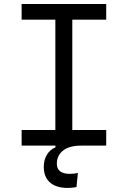

<svg xmlns="http://www.w3.org/2000/svg" viewBox="-20 -713 626 940"><path d="M310.1 207Q254.9 207 224.6 180.2Q194.3 153.3 194.3 104.5Q194.3 70.3 209.2 45.2Q224.1 20 251.5 8.3V0H85.9V-76.7H251V-616.7H85.9V-693.4H500V-616.7H334V-76.7H500V0H376Q319.8 0 289.1 23.9Q258.3 47.9 258.3 88.4Q258.3 138.2 322.8 138.2Q340.3 138.2 361.3 133.8L354.5 202.6Q343.3 205.1 331.5 206.1Q319.8 207 310.1 207Z"/></svg>

Font: Cascadia Code NF SemiLight
Style: Regular
Weight: 350
Monospace: yes
Designer: Aaron Bell
Foundry: Saja Typeworks
Version: Version 2404.023; ttfautohint (v1.8.4)